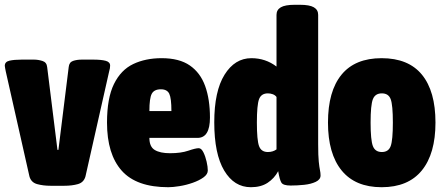

<svg xmlns="http://www.w3.org/2000/svg" viewBox="-34 -774 1849 802"><path d="M178 2Q146 2 121 -5Q96 -12 89 -37L-10 -476Q-11 -483 -12.5 -489Q-14 -495 -14 -499Q-14 -516 5.5 -520.5Q25 -525 57 -525H108Q125 -525 143 -519.5Q161 -514 163 -494L206 -148H210L253 -494Q255 -514 271 -519.5Q287 -525 308 -525H355Q389 -525 407.5 -520Q426 -515 426 -500Q426 -489 422 -476L323 -37Q316 -12 291.5 -5Q267 2 234 2Z M669 8Q536 8 474.5 -61Q413 -130 413 -262Q413 -364 442 -423Q471 -482 522.5 -506.5Q574 -531 641 -531Q715 -531 759 -500.5Q803 -470 823 -414.5Q843 -359 843 -283Q843 -198 791 -198H590Q590 -161 612.5 -147.5Q635 -134 676 -134Q722 -134 752.5 -144.5Q783 -155 796 -155Q807 -155 815.5 -138Q824 -121 829 -99Q834 -77 834 -62Q834 -46 816 -33Q798 -20 771 -10.5Q744 -1 716 3.5Q688 8 669 8ZM590 -310H682Q682 -364 673 -382.5Q664 -401 638 -401Q610 -401 600 -382.5Q590 -364 590 -310Z M1014 8Q944 8 902.5 -61.5Q861 -131 861 -263Q861 -393 904 -462Q947 -531 1016 -531Q1075 -531 1121 -496V-712Q1121 -733 1139 -743.5Q1157 -754 1197 -754H1219Q1259 -754 1277 -743.5Q1295 -733 1295 -712V-172Q1295 -123 1297.5 -99Q1300 -75 1302.5 -63.5Q1305 -52 1305 -41Q1305 -24 1285 -14.5Q1265 -5 1236.5 -2Q1208 1 1180 1Q1149 1 1141.5 -11Q1134 -23 1128 -59Q1112 -29 1084 -10.5Q1056 8 1014 8ZM1085 -139Q1106 -139 1121 -150V-369Q1115 -377 1105 -380.5Q1095 -384 1085 -384Q1057 -384 1048 -359.5Q1039 -335 1039 -262Q1039 -189 1048 -164Q1057 -139 1085 -139Z M1560 8Q1450 8 1393 -62Q1336 -132 1336 -262Q1336 -393 1392.5 -462Q1449 -531 1560 -531Q1672 -531 1728.5 -462Q1785 -393 1785 -262Q1785 -132 1728 -62Q1671 8 1560 8ZM1561 -139Q1589 -139 1598 -164Q1607 -189 1607 -262Q1607 -335 1598 -359.5Q1589 -384 1561 -384Q1533 -384 1523.5 -359.5Q1514 -335 1514 -262Q1514 -189 1523.5 -164Q1533 -139 1561 -139Z"/></svg>

Font: Asap Condensed Black
Style: Regular
Weight: 900
Width: 3
Designer: Pablo Cosgaya
Foundry: Omnibus-Type
Version: Version 3.001; ttfautohint (v1.8.4.7-5d5b)